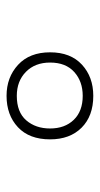

<svg xmlns="http://www.w3.org/2000/svg" viewBox="124 -872 311 600"><g transform="rotate(-90 280.0 -572.5)"><path d="M280 -437Q217 -437 180.5 -473.5Q144 -510 144 -572Q144 -637 182 -672.5Q220 -708 280 -708Q338 -708 377 -672Q416 -636 416 -572Q416 -508 377.5 -472.5Q339 -437 280 -437ZM280 -470Q325 -470 354.5 -496.5Q384 -523 384 -572Q384 -619 355 -647.5Q326 -676 280 -676Q229 -676 203.5 -646.5Q178 -617 178 -572Q178 -526 205 -498Q232 -470 280 -470Z"/></g></svg>

Font: Storia Sans Thin
Style: Regular
Weight: 100
Designer: Accademia di Belle Arti di Urbino and others
Foundry: Accademia di Belle Arti di Urbino and others.
Version: Version 60.001;May 25, 2020;FontCreator 12.0.0.2522 64-bit